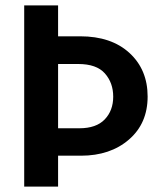

<svg xmlns="http://www.w3.org/2000/svg" viewBox="-20 -694 593 714"><path d="M271 -456H196V-217H275Q338 -217 369.5 -250Q401 -283 401 -334.5Q401 -386 370 -421Q339 -456 271 -456ZM281 -115H196V0H70V-674H196V-559H278Q394 -559 461.5 -497Q529 -435 529 -335Q529 -235 459.5 -175Q390 -115 281 -115Z"/></svg>

Font: Hind Colombo SemiBold
Style: Regular
Weight: 600
Designer: Jyotish Sonowal, Aditi Pimprikar
Foundry: Indian Type Foundry
Version: Version 1.000;PS 1.0;hotconv 1.0.86;makeotf.lib2.5.63406; tt